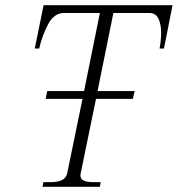

<svg xmlns="http://www.w3.org/2000/svg" viewBox="-20 -720 685 740"><path d="M645 -700 612 -533H595Q601 -565 601 -594Q601 -627 590.5 -648.5Q580 -670 555 -670H417L356 -369H499L492 -339H350L291 -52Q290 -49 290 -44Q290 -30 302.5 -24Q315 -18 341 -18H368L365 0H144L147 -18H174Q203 -18 219 -26Q235 -34 239 -52L298 -339H156L162 -369H304L365 -670H227Q189 -670 166 -627.5Q143 -585 131 -533H114L148 -700Z"/></svg>

Font: Taviraj ExtraLight
Style: Italic
Weight: 275
Italic angle: -12°
Designer: Katatrad Team
Foundry: CadsonDemak
Version: Version 1.001